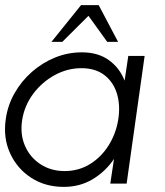

<svg xmlns="http://www.w3.org/2000/svg" viewBox="-27 -719 647 752"><path d="M475.5 -500H539.5L469 0H405L419.5 -96.5Q386.5 -47.5 336.2 -17.2Q286 13 223 13Q150 13 95 -22.8Q40 -58.5 12.5 -118.8Q-15 -179 -4.5 -252Q3 -306.5 30 -354Q57 -401.5 98 -437.5Q139 -473.5 189 -493.8Q239 -514 293.5 -514Q357.5 -514 399.8 -483.2Q442 -452.5 461 -403ZM226 -49Q281 -49 325.2 -76.2Q369.5 -103.5 398.2 -149.2Q427 -195 436 -250Q445 -306.5 431 -352.2Q417 -398 381.8 -425Q346.5 -452 292 -452Q237 -452 187.2 -424.8Q137.5 -397.5 103.2 -351.8Q69 -306 60 -250Q51 -193.5 70.8 -148Q90.5 -102.5 131.5 -75.8Q172.5 -49 226 -49ZM359.5 -699 435.5 -555H393L319.5 -657L217 -555H174.5L290.5 -699Z"/></svg>

Font: Urbanist Light
Style: Italic
Weight: 300
Italic angle: -8°
Designer: Corey Hu
Foundry: Corey Hu
Version: Version 1.330; ttfautohint (v1.8.4.7-5d5b)